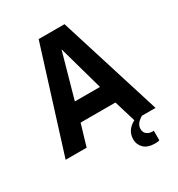

<svg xmlns="http://www.w3.org/2000/svg" viewBox="-214 -876 1114 1204"><g transform="rotate(-30 342.5 -274.0)"><path d="M249 -740H436L668 0H514L467 -155H215L169 0H17ZM432 -288 341 -613 250 -288ZM448 102Q448 35 515 0H569Q543 16 531.5 32Q520 48 520 68Q520 92 536 105.5Q552 119 578 119H587V188Q578 192 555 192Q501 192 474.5 165.5Q448 139 448 102Z"/></g></svg>

Font: Exo
Style: Bold
Weight: 700
Designer: Natanael Gama
Foundry: Natanael Gama
Version: Version 1.500; ttfautohint (v1.6)